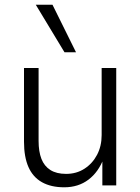

<svg xmlns="http://www.w3.org/2000/svg" viewBox="-20 -788 597 816"><path d="M253 8Q197 8 158.5 -13.5Q120 -35 101 -78Q82 -121 82 -186V-499H144V-189Q144 -144 156 -113Q168 -82 194 -65.5Q220 -49 261 -49Q305 -49 339 -71Q373 -93 392.5 -130Q412 -167 412 -214V-499H474V0H415V-116H421Q399 -57 356 -24.5Q313 8 253 8ZM254 -566 132 -768H203L303 -566Z"/></svg>

Font: Nunitoga
Style: Light
Weight: 300
Designer: Vernon Adams
Foundry: Vernon Adams
Version: Version 1.0